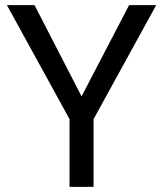

<svg xmlns="http://www.w3.org/2000/svg" viewBox="-20 -731 641 751"><path d="M7 -711 252 -265V0H346V-265L591 -711H485L299 -354L115 -711Z"/></svg>

Font: Noto Sans KR Regular
Style: Regular
Weight: 400
Designer: Ryoko NISHIZUKA  (kana & ideographs); Paul D. Hunt (Latin, Greek & Cyrillic); Wenlong ZHANG  (bopomofo); Sandoll Communi
Foundry: Adobe Systems Incorporated
Version: Version 1.004;PS 1.004;hotconv 1.0.82;makeotf.lib2.5.63406